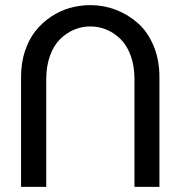

<svg xmlns="http://www.w3.org/2000/svg" viewBox="-20 -728 704 748"><path d="M160.2 0H62V-428.2Q62 -482.4 77.1 -528.6Q92.3 -574.7 118.2 -607.2Q144 -639.6 178.7 -662.8Q213.4 -686 252.2 -697Q291 -708 332 -708Q383.8 -708 431.2 -689.9Q478.5 -671.9 516.8 -638.2Q555.2 -604.5 578.1 -550Q601.1 -495.6 601.1 -428.2V0H503.9V-419.9Q503.9 -470.2 489.5 -510.3Q475.1 -550.3 450.4 -575Q425.8 -599.6 395.5 -612.3Q365.2 -625 332 -625Q298.8 -625 268.6 -612.3Q238.3 -599.6 213.6 -575Q189 -550.3 174.6 -510.3Q160.2 -470.2 160.2 -419.9Z"/></svg>

Font: LT Superior Med
Style: Regular
Weight: 500
Designer: Daniel Lyons
Foundry: LyonsType
Version: Version 1.000